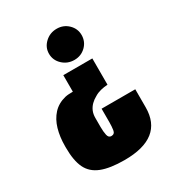

<svg xmlns="http://www.w3.org/2000/svg" viewBox="-151 -590 716 785"><g transform="rotate(-30 207.5 -197.0)"><path d="M301 -321V-197Q284 -196 268 -192Q252 -188 239 -180Q224 -172 213 -161Q202 -150 196 -136Q190 -122 190 -104V-61Q190 -39 193.5 -23Q197 -7 210 -7Q226 -7 228.5 -24Q231 -41 231 -60V-124H390V-39Q390 105 208 105Q140 105 99.5 89Q59 73 42 37.5Q25 2 25 -58V-66Q25 -110 35.5 -146Q46 -182 68.5 -206.5Q91 -231 127 -240Q136 -242 145 -242.5Q154 -243 164 -243V-321ZM235 -499Q267 -499 289 -477.5Q311 -456 311 -426Q311 -395 289 -373.5Q267 -352 235 -352Q203 -352 180 -373.5Q157 -395 157 -426Q157 -456 180 -477.5Q203 -499 235 -499Z"/></g></svg>

Font: Alumni Sans Thin Black
Style: Regular
Weight: 900
Version: Version 1.018